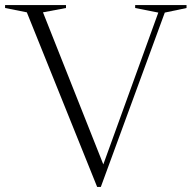

<svg xmlns="http://www.w3.org/2000/svg" viewBox="-33 -725 754 755"><path d="M72.5 -676.5 -13 -693.5V-705H226.5V-693.5L136 -676.5L379 -64H368L589.5 -675.5L498.5 -693.5V-705H700.5V-693.5L615 -675.5L363.5 10H349Z"/></svg>

Font: Newsreader 60pt Light
Style: Regular
Weight: 300
Designer: Hugues Gentile
Foundry: Production Type
Version: Version 1.003